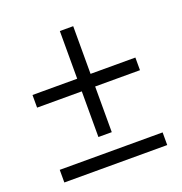

<svg xmlns="http://www.w3.org/2000/svg" viewBox="-106 -647 701 739"><g transform="rotate(-20 245.0 -277.0)"><path d="M217.3 -119.6V-306.6H34.2V-358.4H217.3V-553.7H272V-358.4H455.6V-306.6H272V-119.6ZM34.2 0V-51.8H455.6V0Z"/></g></svg>

Font: Varta Light Light
Style: Regular
Weight: 300
Version: Version 1.004